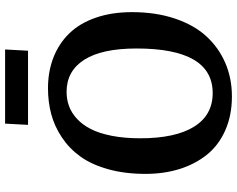

<svg xmlns="http://www.w3.org/2000/svg" viewBox="-109 -816 939 761"><g transform="rotate(-90 360.5 -435.5)"><path d="M251 -884.8H544.9L540 -793.9H246.1ZM51.8 -328.1Q51.8 -410.2 70.3 -476.3Q88.9 -542.5 120.6 -586.4Q152.3 -630.4 196.3 -659.7Q240.2 -689 288.6 -701.9Q336.9 -714.8 391.1 -714.8Q458 -714.8 513.4 -693.1Q568.8 -671.4 608.9 -630.1Q648.9 -588.9 670.9 -525.4Q692.9 -461.9 692.9 -381.8Q692.9 -287.6 667.5 -211.9Q642.1 -136.2 597.2 -87.2Q552.2 -38.1 491.5 -12Q430.7 14.2 358.9 14.2Q283.2 14.2 223.6 -12.5Q164.1 -39.1 127 -85.9Q89.8 -132.8 70.8 -194.3Q51.8 -255.9 51.8 -328.1ZM192.9 -349.1Q192.9 -210 238.8 -136Q284.7 -62 372.1 -62Q548.8 -62 548.8 -363.8Q548.8 -501 504.2 -571Q459.5 -641.1 377 -641.1Q346.7 -641.1 320.1 -631.3Q293.5 -621.6 269.8 -599.6Q246.1 -577.6 229.2 -544.4Q212.4 -511.2 202.6 -461.4Q192.9 -411.6 192.9 -349.1Z"/></g></svg>

Font: Literata Book
Style: Bold Italic
Weight: 700
Italic angle: -3°
Designer: Latin by Veronika Burian and Jose Scaglione. Greek by Irene Vlachou. Cyrillic by Vera Evstafieva
Foundry: TypeTogether
Version: Version 1.003;PS 001.003;hotconv 1.0.88;makeotf.lib2.5.64775